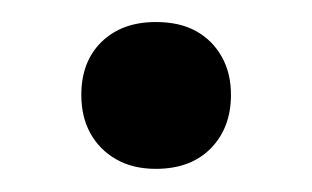

<svg xmlns="http://www.w3.org/2000/svg" viewBox="-20 -404 276 170"><path d="M118 -254.5Q97.5 -254.5 82.8 -263Q68 -271.5 60 -286Q52 -300.5 52 -320Q52 -349.5 70 -367Q88 -384.5 118 -384.5Q139 -384.5 153.5 -376.5Q168 -368.5 176.2 -354Q184.5 -339.5 184.5 -320Q184.5 -291 166.8 -272.8Q149 -254.5 118 -254.5Z"/></svg>

Font: Commissioner Thin
Style: Regular
Weight: 400
Version: Version 1.000